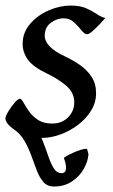

<svg xmlns="http://www.w3.org/2000/svg" viewBox="-24 -477 406 692"><path d="M355.5 -412.1Q336.9 -390.1 317.4 -371.8Q297.9 -353.5 290 -353.5Q280.8 -353.5 269.5 -367.9Q258.3 -382.3 242.7 -396.7Q227.1 -411.1 205.1 -411.1Q181.6 -411.1 159.4 -395Q137.2 -378.9 137.2 -347.7Q137.2 -328.6 155 -309.8Q172.9 -291 211.9 -272.9Q238.8 -260.3 264.2 -242.7Q289.6 -225.1 305.9 -200.4Q322.3 -175.8 322.3 -141.1Q322.3 -107.4 304.2 -78.1Q286.1 -48.8 257.1 -26.9Q228 -4.9 193.8 7.6Q159.7 20 127.9 20Q93.8 20 63.5 8.3Q33.2 -3.4 14.4 -19.8Q-4.4 -36.1 -4.4 -50.3Q-4.4 -58.1 5.9 -75.2Q16.1 -92.3 28.6 -106.7Q41 -121.1 47.9 -121.1Q53.2 -121.1 60.5 -107.7Q67.9 -94.2 80.1 -76.4Q92.3 -58.6 112.5 -45.2Q132.8 -31.7 164.6 -31.7Q199.2 -31.7 221.4 -54.2Q243.7 -76.7 243.7 -107.9Q243.7 -143.6 214.4 -168.2Q185.1 -192.9 148.4 -210.4Q95.7 -235.4 76.7 -261.7Q57.6 -288.1 57.6 -318.8Q57.6 -359.9 84.7 -391.1Q111.8 -422.4 151.9 -439.7Q191.9 -457 231 -457Q264.2 -457 286.4 -447.3Q308.6 -437.5 324.7 -426.5Q340.8 -415.5 355.5 -412.1ZM23.4 -12.7 50.3 -64Q80.1 -51.8 98.6 -26.6Q117.2 -1.5 128.9 28.1Q140.6 57.6 149.7 84.7Q158.7 111.8 169.7 129.4Q180.7 147 198.2 147Q212.9 147 213.9 130.6Q214.8 114.3 206.5 93.8Q205.6 91.3 215.3 85.7Q225.1 80.1 239.5 73.5Q253.9 66.9 267.8 62.7Q281.7 58.6 289.6 59.6L294.9 78.6Q293 105.5 277.6 132.3Q262.2 159.2 234.9 177.2Q207.5 195.3 170.4 195.3Q147 195.3 132.8 179.4Q118.7 163.6 108.9 138.2Q99.1 112.8 88.9 84.2Q78.6 55.7 63.7 29.8Q48.8 3.9 23.4 -12.7Z"/></svg>

Font: Gentium Book Plus
Style: Italic
Weight: 400
Italic angle: -8°
Designer: Victor Gaultney, Annie Olsen, Iska Routamaa, Becca Hirsbrunner
Foundry: SIL International
Version: Version 6.101